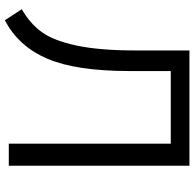

<svg xmlns="http://www.w3.org/2000/svg" viewBox="-25 -734 774 764"><g transform="rotate(90 362.0 -352.0)"><path d="M16.6 -51.8Q73.2 -84 107.4 -130.9Q141.6 -177.7 161.1 -269Q180.7 -360.4 180.7 -502V-718.8H639.6V0H551.8V-644.5H262.7V-480.5Q262.7 -267.6 213.4 -152.8Q164.1 -38.1 60.5 15.6Z"/></g></svg>

Font: Min Sans
Style: Regular
Weight: 400
Designer: Jinseong-Kim, NotoSansCJK, Nunito
Foundry: Jinseong-Kim
Version: Version 1.400;Glyphs 3.1.2 (3151)